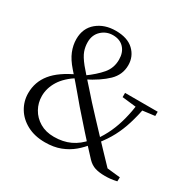

<svg xmlns="http://www.w3.org/2000/svg" viewBox="-164 -913 1108 1100"><g transform="rotate(30 389.5 -363.5)"><path d="M265 15Q197 15 146.5 -12Q96 -39 69 -84Q42 -129 42 -182Q42 -256 88 -313Q134 -370 234 -415V-419L245 -398Q178 -356 148 -307.5Q118 -259 118 -207Q118 -162 139.5 -123.5Q161 -85 200.5 -61.5Q240 -38 294 -38Q354 -38 401 -60Q448 -82 485 -126L512 -110H504Q479 -76 445 -47.5Q411 -19 367 -2Q323 15 265 15ZM529 -133 504 -148H510Q542 -193 562.5 -238Q583 -283 596.5 -335Q610 -387 619 -454H665Q651 -383 634.5 -329.5Q618 -276 593.5 -229.5Q569 -183 529 -133ZM628 -420 522 -432V-460H738V-432L644 -420ZM660 10Q621 10 594 1.5Q567 -7 544 -31Q485 -94 435 -150Q385 -206 337 -261Q308 -296 286.5 -321Q265 -346 244 -371Q223 -396 195 -427Q158 -469 142 -508.5Q126 -548 126 -588Q126 -660 175.5 -701Q225 -742 299 -742Q377 -742 418 -703Q459 -664 459 -606Q459 -543 412.5 -498Q366 -453 283 -411V-406L272 -431Q329 -472 363 -512Q397 -552 397 -607Q397 -655 370.5 -683.5Q344 -712 298 -712Q254 -712 222.5 -682.5Q191 -653 191 -605Q191 -575 201 -547Q211 -519 243 -479Q266 -452 286.5 -428.5Q307 -405 330.5 -379.5Q354 -354 385 -318Q418 -282 449 -249Q480 -216 512.5 -181.5Q545 -147 582.5 -107.5Q620 -68 666 -20L617 -39L738 -26L737 1Q715 6 697 8Q679 10 660 10Z"/></g></svg>

Font: Noto Serif JP
Style: Regular
Weight: 400
Designer: Ryoko NISHIZUKA  (kana & ideographs); Frank Grießhammer (Latin, Greek & Cyrillic); Wenlong ZHANG  (bopomofo); Sandoll Co
Foundry: Adobe
Version: Version 2.003-H1;hotconv 1.1.1;makeotfexe 2.6.0